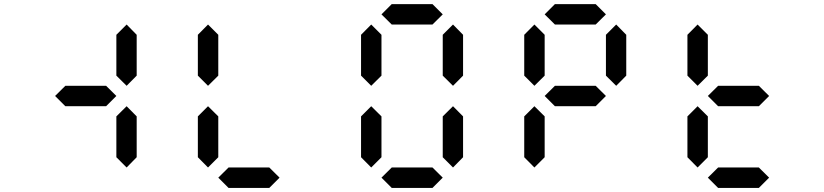

<svg xmlns="http://www.w3.org/2000/svg" viewBox="-20 -921 4039 941"><path d="M600.6 -100.1 550.3 -150.4V-350.6L600.6 -400.4L649.9 -350.6V-150.4ZM600.6 -500.5 550.3 -550.3V-750.5L600.6 -800.8L649.9 -750.5V-550.3ZM500 -400.4H300.3L250 -450.7L300.3 -500.5H500L550.3 -450.7Z M999.5 -100.1 949.7 -150.4V-350.6L999.5 -400.4L1049.8 -350.6V-150.4ZM999.5 -500.5 949.7 -550.3V-750.5L999.5 -800.8L1049.8 -750.5V-550.3ZM1299.8 0H1100.1L1049.8 -50.3L1100.1 -100.1H1299.8L1350.1 -50.3Z M2099.6 -800.8H1899.9L1849.6 -850.6L1899.9 -900.9H2099.6L2149.9 -850.6ZM1799.3 -100.1 1749.5 -150.4V-350.6L1799.3 -400.4L1849.6 -350.6V-150.4ZM2200.2 -100.1 2149.9 -150.4V-350.6L2200.2 -400.4L2249.5 -350.6V-150.4ZM1799.3 -500.5 1749.5 -550.3V-750.5L1799.3 -800.8L1849.6 -750.5V-550.3ZM2200.2 -500.5 2149.9 -550.3V-750.5L2200.2 -800.8L2249.5 -750.5V-550.3ZM2099.6 0H1899.9L1849.6 -50.3L1899.9 -100.1H2099.6L2149.9 -50.3Z M2899.4 -800.8H2699.7L2649.4 -850.6L2699.7 -900.9H2899.4L2949.7 -850.6ZM2599.1 -100.1 2549.3 -150.4V-350.6L2599.1 -400.4L2649.4 -350.6V-150.4ZM2599.1 -500.5 2549.3 -550.3V-750.5L2599.1 -800.8L2649.4 -750.5V-550.3ZM3000 -500.5 2949.7 -550.3V-750.5L3000 -800.8L3049.3 -750.5V-550.3ZM2899.4 -400.4H2699.7L2649.4 -450.7L2699.7 -500.5H2899.4L2949.7 -450.7Z M3398.9 -100.1 3349.1 -150.4V-350.6L3398.9 -400.4L3449.2 -350.6V-150.4ZM3398.9 -500.5 3349.1 -550.3V-750.5L3398.9 -800.8L3449.2 -750.5V-550.3ZM3699.2 -400.4H3499.5L3449.2 -450.7L3499.5 -500.5H3699.2L3749.5 -450.7ZM3699.2 0H3499.5L3449.2 -50.3L3499.5 -100.1H3699.2L3749.5 -50.3Z"/></svg>

Font: E1234
Style: Regular
Weight: 400
Designer: GGBot
Version: Version 1.00;September 7, 2020